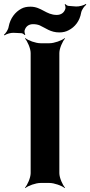

<svg xmlns="http://www.w3.org/2000/svg" viewBox="-95 -931 459 977"><path d="M207 -50V-661C207 -685 224 -722 236 -735L234 -737C220 -725 181 -711 157 -711H111C87 -711 48 -725 34 -737L32 -735C44 -722 61 -685 61 -661V-50C61 -26 44 11 32 24L34 26C48 14 87 0 111 0H157C181 0 220 14 234 26L236 24C224 11 207 -26 207 -50ZM60 -897C42 -897 27 -894 14 -887C-18 -870 -43 -838 -51 -795C-53 -780 -66 -761 -75 -754L-72 -751C-63 -758 -40 -765 -25 -764L15 -762C21 -761 28 -756 30 -753L34 -755C31 -759 29 -769 30 -775C35 -795 50 -808 73 -808C86 -808 97 -806 107 -802C138 -788 162 -766 207 -766C226 -766 241 -770 254 -777C286 -793 311 -824 318 -867C321 -882 335 -901 344 -907L342 -911C333 -904 307 -897 292 -898L254 -901C248 -901 240 -907 238 -910L234 -908C237 -904 239 -894 238 -888C233 -868 217 -855 194 -855C139 -855 116 -897 60 -897Z"/></svg>

Font: Asimov
Style: EdgeWide
Weight: 500
Designer: Google
Version: Version 2.000980: 2014